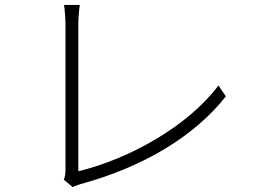

<svg xmlns="http://www.w3.org/2000/svg" viewBox="-20 -754 1040 777"><path d="M274 3C285 -2 297 -6 306 -9C563 -79 768 -204 894 -364L864 -408C742 -245 505 -111 297 -61V-657C297 -680 300 -717 303 -734H239C242 -719 245 -676 245 -656V-67C245 -49 243 -38 238 -27Z"/></svg>

Font: Noto Sans Japanese Light
Style: Regular
Weight: 300
Designer: Ryoko NISHIZUKA (kana & ideographs); Paul D. Hunt (Latin, Greek & Cyrillic); Wenlong ZHANG (bopomofo); Sandoll Communica
Foundry: Adobe Systems Incorporated
Version: Version 1.000;PS 1;hotconv 1.0.78;makeotf.lib2.5.61930